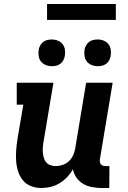

<svg xmlns="http://www.w3.org/2000/svg" viewBox="-20 -935 640 963"><path d="M187 8Q160 8 135.5 -1.5Q111 -11 95 -30.5Q79 -50 71 -75Q63 -100 61 -126Q59 -152 61 -179.5Q63 -207 67 -234L97 -410H64V-520H248L197 -216Q195 -203 194.5 -190Q194 -177 195.5 -164Q197 -151 201 -139.5Q205 -128 213.5 -119Q222 -110 234.5 -106Q247 -102 260 -102Q277 -102 294.5 -108Q312 -114 325.5 -126.5Q339 -139 346.5 -155.5Q354 -172 357 -189L412 -520H545L481 -136Q480 -129 481 -122.5Q482 -116 486 -111Q490 -106 496.5 -104Q503 -102 510 -102H529L528 8H491Q466 8 442 3.5Q418 -1 398 -12.5Q378 -24 364 -43.5Q350 -63 346 -86Q334 -65 317 -47Q300 -29 278.5 -16Q257 -3 233.5 2.5Q210 8 187 8ZM470 -603Q454 -603 439.5 -609Q425 -615 415.5 -626.5Q406 -638 404 -654Q402 -670 404 -686Q406 -697 412 -707.5Q418 -718 427 -725Q436 -732 447.5 -734.5Q459 -737 470 -737Q486 -737 500.5 -731Q515 -725 524 -713.5Q533 -702 535.5 -686Q538 -670 535 -654Q533 -643 527.5 -632.5Q522 -622 512.5 -615Q503 -608 492 -605.5Q481 -603 470 -603ZM240 -603Q224 -603 209.5 -609Q195 -615 185.5 -626.5Q176 -638 174 -654Q172 -670 174 -686Q176 -697 182 -707.5Q188 -718 197 -725Q206 -732 217.5 -734.5Q229 -737 240 -737Q256 -737 270.5 -731Q285 -725 294 -713.5Q303 -702 305.5 -686Q308 -670 305 -654Q303 -643 297.5 -632.5Q292 -622 282.5 -615Q273 -608 262 -605.5Q251 -603 240 -603ZM216 -835V-915H561V-835Z"/></svg>

Font: Iosevka Etoile Extrabold
Style: Italic
Weight: 800
Italic angle: -9°
Designer: Belleve Invis
Foundry: Belleve Invis
Version: Version 22.1.2; ttfautohint (v1.8.4)